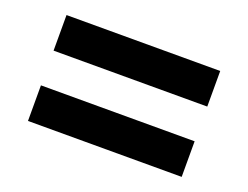

<svg xmlns="http://www.w3.org/2000/svg" viewBox="-68 -573 799 619"><g transform="rotate(20 332.0 -263.5)"><path d="M595.7 -323.2H68.4V-445.3H595.7ZM595.7 -82H68.4V-204.1H595.7Z"/></g></svg>

Font: Wanted Sans Variable
Style: Regular
Weight: 400
Designer: Original Design by Kil Hyung-jin and Kang Hanbin, Wanted Lab, Inc; Hangeul from Source Han Sans by Jang Soo-young and Ka
Foundry: Wanted Lab, Inc.
Version: Version 1.003;Glyphs 3.2 (3227)